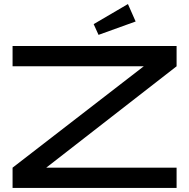

<svg xmlns="http://www.w3.org/2000/svg" viewBox="-20 -927 932 947"><path d="M851 -700H42V-600H689L42 -100V0H851V-100H208L851 -600ZM611 -907 442 -808 466 -755 649 -821Z"/></svg>

Font: Bruno Ace SC
Style: Regular
Weight: 400
Designer: Astigmatic (AOETI)
Foundry: Astigmatic (AOETI)
Version: Version 1.000